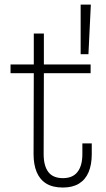

<svg xmlns="http://www.w3.org/2000/svg" viewBox="-20 -810 464 838"><path d="M170.5 -137.5Q170.5 -86.5 190.8 -59.5Q211 -32.5 255 -32.5Q297.5 -32.5 318.5 -59.8Q339.5 -87 339.5 -137.5V-184H380.5V-137.5Q380.5 -91 366.5 -58.2Q352.5 -25.5 324.5 -8.5Q296.5 8.5 254.5 8.5Q210 8.5 182 -8.8Q154 -26 140.2 -58.8Q126.5 -91.5 126.5 -137.5L127.5 -490.5H26V-528.5H127.5V-663.5H171.5V-528.5H375.5V-490.5H171.5ZM332 -790H376.5L366 -573.5H332Z"/></svg>

Font: Hepta Slab ExtraLight Light
Style: Regular
Weight: 300
Version: Version 1.100